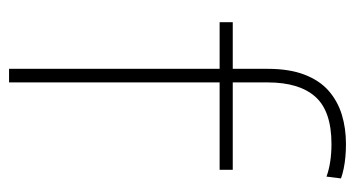

<svg xmlns="http://www.w3.org/2000/svg" viewBox="-200 -584 784 424"><g transform="rotate(90 192.0 -372.0)"><path d="M132 0Q132 -56.5 132 -108.5Q132 -160.5 132 -221V-271Q132 -302.5 132 -335Q132 -367.5 132 -403.2Q132 -439 132 -480.2Q132 -521.5 132 -571Q132 -619 144.8 -652.2Q157.5 -685.5 180.2 -705.5Q203 -725.5 233 -734.8Q263 -744 298 -744Q312 -744 326 -742.8Q340 -741.5 352.2 -739Q364.5 -736.5 374 -733L370 -701Q355 -706.5 337 -709.2Q319 -712 298 -712Q225.5 -712 193.8 -676.5Q162 -641 162 -571Q162 -551 162 -527.5Q162 -504 162 -494V-480V-221Q162 -160.5 162 -108.5Q162 -56.5 162 0ZM29 -465V-494H355V-465Q302.5 -465 251.2 -465Q200 -465 149 -465H141Z"/></g></svg>

Font: Commissioner Thin
Style: Regular
Weight: 100
Designer: Kostas Bartsokas
Foundry: Kostas Bartsokas
Version: Version 1.001;gftools[0.9.23]